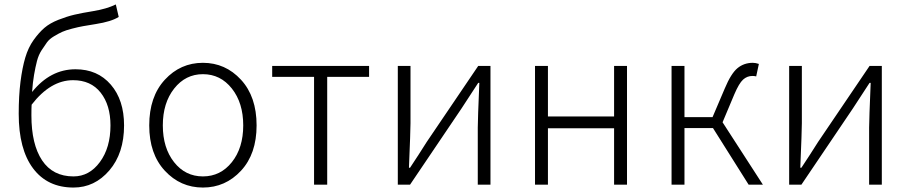

<svg xmlns="http://www.w3.org/2000/svg" viewBox="-20 -829 4079 862"><path d="M310 -37Q381 -37 428.5 -101.5Q476 -166 476 -266Q476 -357 432 -413Q388 -469 308 -469Q207 -469 122 -359Q121 -344 121 -311Q121 -181 169 -109Q217 -37 310 -37ZM500 -809 513 -753Q480 -732 410 -721Q373 -715 353 -711.5Q333 -708 304 -700.5Q275 -693 259.5 -686Q244 -679 223 -666.5Q202 -654 191 -639Q180 -624 166.5 -603Q153 -582 146 -555Q139 -528 133 -493.5Q127 -459 124 -416Q206 -518 319 -518Q418 -518 477.5 -449Q537 -380 537 -266Q537 -141 471 -64Q405 13 310 13Q193 13 128.5 -73Q64 -159 64 -318Q64 -399 72 -462Q80 -525 93.5 -570.5Q107 -616 131 -649.5Q155 -683 179.5 -704Q204 -725 242 -740Q280 -755 314 -763Q348 -771 398 -779Q459 -789 500 -809Z M650 -266Q650 -395 720 -471Q790 -547 891 -547Q992 -547 1062 -471Q1132 -395 1132 -266Q1132 -138 1062 -62.5Q992 13 891 13Q790 13 720 -62.5Q650 -138 650 -266ZM891 -496Q813 -496 762 -431.5Q711 -367 711 -266Q711 -165 761.5 -101Q812 -37 891 -37Q970 -37 1021 -101Q1072 -165 1072 -266Q1072 -367 1021 -431.5Q970 -496 891 -496Z M1390 0V-484H1202V-533H1637V-484H1449V0Z M1766 0V-533H1823V-276Q1823 -242 1816 -76H1821Q1832 -92 1859 -134Q1886 -176 1896 -192L2127 -533H2182V0H2125V-256Q2125 -291 2132 -457H2127Q2112 -433 2052 -342L1821 0Z M2382 0V-533H2440V-306H2737V-533H2795V0H2737V-253H2440V0Z M3224 -280 3405 0H3341L3181 -254H3053V0H2995V-533H3053V-303H3179L3234 -432Q3262 -499 3291 -523Q3320 -547 3360 -547Q3372 -547 3387 -542L3375 -486Q3368 -488 3358 -488Q3334 -488 3316 -471.5Q3298 -455 3277 -406Z M3523 0V-533H3580V-276Q3580 -242 3573 -76H3578Q3589 -92 3616 -134Q3643 -176 3653 -192L3884 -533H3939V0H3882V-256Q3882 -291 3889 -457H3884Q3869 -433 3809 -342L3578 0Z"/></svg>

Font: Noto Sans Korean Light
Style: Regular
Weight: 300
Designer: Ryoko NISHIZUKA  (kana & ideographs); Paul D. Hunt (Latin, Greek & Cyrillic); Wenlong ZHANG  (bopomofo); Sandoll Communi
Foundry: Adobe Systems Incorporated
Version: Version 1.000;PS 1;hotconv 1.0.78;makeotf.lib2.5.61930